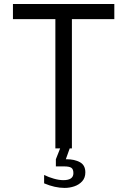

<svg xmlns="http://www.w3.org/2000/svg" viewBox="-20 -745 640 964"><path d="M258 -649H45V-725H554V-649H341V0H330L310.5 54.5H314.5Q353.5 54.5 381 69.2Q408.5 84 408.5 120.5Q408.5 147.5 392.8 165Q377 182.5 353.2 190.5Q329.5 198.5 304.5 198.5Q255.5 198.5 201.5 175.5V133.5Q225 145 250.8 152.2Q276.5 159.5 298.5 159.5Q348.5 159.5 348.5 124.5Q348.5 104 337.8 97.2Q327 90.5 302.5 90.5H260.5V54.5L282 0H258Z"/></svg>

Font: JuliaMono
Style: Regular
Weight: 400
Monospace: yes
Designer: cormullion
Foundry: corm
Version: Version 0.055; ttfautohint (v1.8.4)